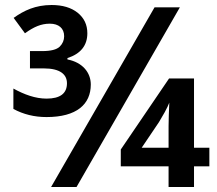

<svg xmlns="http://www.w3.org/2000/svg" viewBox="-20 -743 861 763"><path d="M165 -277.8C284.7 -277.8 340.8 -328.6 340.8 -407.2C340.8 -454.6 308.1 -495.1 248 -506.8V-512.2C300.8 -529.3 327.1 -562.5 327.1 -610.8C327.1 -644.5 314.5 -671.4 288.6 -692.4C262.7 -712.9 228.5 -723.1 185.1 -723.1C121.1 -723.1 75.2 -701.2 34.2 -671.9L79.1 -610.8C114.7 -636.2 143.1 -648.9 178.2 -648.9C212.9 -648.9 234.9 -630.9 234.9 -599.1C234.9 -583 229 -569.3 217.3 -557.6C205.1 -545.9 182.1 -540 147.9 -540H99.1V-471.2H153.8C219.7 -471.2 246.1 -446.8 246.1 -412.1C246.1 -371.6 219.2 -351.1 165 -351.1C120.6 -351.1 76.7 -367.2 33.2 -391.1V-310.1C72.8 -288.6 116.7 -277.8 165 -277.8ZM284.2 0 694.8 -713.9H594.2L183.1 0ZM751 0V-82H812V-155.8H751V-431.2H651.9L460 -148.9V-82H649.9V0ZM611.8 -257.8C618.2 -268.1 625.5 -281.2 634.8 -297.4C643.6 -313.5 649.4 -326.2 652.8 -335C651.4 -303.2 649.9 -268.1 649.9 -241.2V-155.8H543Z"/></svg>

Font: Noto Reveo Sans
Style: Regular
Weight: 600
Designer: Monotype Design Team
Foundry: Monotype Imaging Inc.
Version: Version 2.007